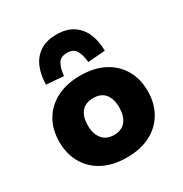

<svg xmlns="http://www.w3.org/2000/svg" viewBox="-182 -928 1032 1080"><g transform="rotate(-30 334.0 -388.0)"><path d="M334 11Q246 11 181.5 -22Q117 -55 82 -115.5Q47 -176 47 -255Q47 -335 82 -394.5Q117 -454 181.5 -487Q246 -520 334 -520Q423 -520 487 -487Q551 -454 586 -394.5Q621 -335 621 -255Q621 -176 586 -115.5Q551 -55 487 -22Q423 11 334 11ZM334 -135Q385 -135 410.5 -167.5Q436 -200 436 -255Q436 -312 410.5 -343Q385 -374 334 -374Q284 -374 258 -343Q232 -312 232 -255Q232 -200 258.5 -167.5Q285 -135 334 -135ZM255 -563 143 -572Q144 -633 163.5 -681Q183 -729 225 -758Q267 -787 334 -787Q401 -787 443 -758Q485 -729 505 -681Q525 -633 525 -572L413 -563Q409 -608 393 -638Q377 -668 334 -668Q291 -668 275 -638Q259 -608 255 -563Z"/></g></svg>

Font: Nunito Sans 6pt Black
Style: Regular
Weight: 900
Version: Version 3.101;gftools[0.9.27]